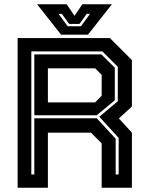

<svg xmlns="http://www.w3.org/2000/svg" viewBox="-20 -878 694 898"><path d="M62.5 0V-700H494L597 -597V-380L536 -324L597 -257.5V0H455.5V-207.5L405.5 -257.5H204V0ZM126.5 -62H140.5V-325H432.5L521 -229V-62H535V-233L444.5 -332L531 -404.5V-565.5L459 -637.5H126.5ZM204 -399H425L455.5 -430V-528L425 -558.5H204ZM140.5 -339V-623.5H454L517 -561.5V-409L432.5 -339ZM265.5 -716 153.5 -858H292L328.5 -804L365 -858H503.5L391.5 -716ZM296.5 -755H358.5L401 -813H385.5L351.5 -766H303.5L269.5 -813H254Z"/></svg>

Font: Tourney Thin
Style: Regular
Weight: 100
Designer: Tyler Finck
Foundry: Etcetera Type Co
Version: Version 1.015